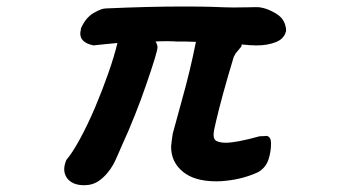

<svg xmlns="http://www.w3.org/2000/svg" viewBox="-20 -501 1040 578"><path d="M448.2 -376Q454.1 -366.7 454.1 -358.4Q454.1 -344.7 420.4 -247.1Q405.8 -204.1 386.2 -154.8Q366.7 -105.5 345.7 -60.1Q339.4 -45.4 334 -33.2Q328.6 -21 326.2 -16.1Q323.7 -11.2 321.3 -6.3Q303.7 24.9 278.3 43Q259.3 56.6 233.4 56.6Q198.2 56.6 182.1 35.6Q173.3 23.4 173.3 8.3Q173.3 -3.9 179.7 -19.5Q197.8 -40.5 220.9 -83Q244.1 -125.5 266.4 -178Q288.6 -230.5 306.4 -281.5Q324.2 -332.5 333.5 -371.6Q311 -369.6 295.2 -367.9Q279.3 -366.2 261.2 -364.3Q239.7 -369.1 230.5 -378.4Q221.7 -387.2 221.7 -399.4Q221.7 -403.3 222.2 -406.2Q223.6 -411.1 223.6 -414.1V-415.5Q238.3 -448.7 262.7 -462.4Q274.9 -469.2 283.4 -472.4Q292 -475.6 298.8 -475.6Q427.7 -481.4 528.3 -481.4Q586.9 -481.4 615.2 -480.5Q662.1 -478.5 683.1 -478.5Q704.1 -478.5 723.6 -479Q743.2 -479.5 750.5 -479.5Q757.8 -479.5 760.3 -479.2Q762.7 -479 764.6 -478.5Q779.8 -476.1 796.9 -467.8Q823.2 -455.6 832 -440.4Q838.4 -430.7 840.8 -416Q841.3 -414.1 841.3 -409.9Q841.3 -405.8 838.4 -399.4Q835.9 -392.6 828.6 -385.3Q815.4 -372.6 783.2 -366.7Q770 -364.3 751.7 -364.3Q733.4 -364.3 707.5 -367.2Q707.5 -366.7 707.5 -365.5Q707.5 -364.3 706.8 -362.1Q706.1 -359.9 703.6 -357.4Q701.2 -355 694.3 -346.2Q689.9 -342.3 685.5 -333Q683.1 -329.6 682.6 -326.2Q648.4 -212.9 630.4 -136.2Q623 -106.4 623 -95.7Q623 -81.1 631.3 -76.7Q642.6 -71.3 659.2 -71.3Q691.4 -71.3 761.7 -90.8H762.7Q772 -90.8 776.1 -91.3Q780.3 -91.8 781.2 -91.8Q782.2 -91.8 783.7 -91.8Q787.6 -90.8 790.5 -87.9Q795.9 -82.5 795.9 -69.3Q795.9 -43.5 788.1 -20.5Q779.8 4.4 756.3 17.6Q712.4 37.6 662.1 43Q646.5 44.9 631.8 44.9Q565.4 44.9 530.8 16.1Q495.1 -12.7 495.1 -59.6V-60.1L497.1 -78.1Q498.5 -90.8 500 -98.6Q506.8 -125 523.7 -185.1Q540.5 -245.1 551 -289.1Q561.5 -333 569.8 -375Q564 -375 554 -375.5Q543.9 -376 535.4 -376Q526.9 -376 524.2 -376Q521.5 -376 518.6 -376Q515.6 -376 513.2 -376Q507.8 -376.5 499 -376.7Q490.2 -377 482.4 -377Q466.8 -377 459.5 -376.7Q452.1 -376.5 448.2 -376Z"/></svg>

Font: Bakudai
Style: Bold
Weight: 700
Version: Version 1.48